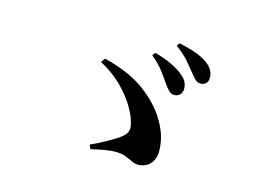

<svg xmlns="http://www.w3.org/2000/svg" viewBox="-82 -867 1165 866"><g transform="rotate(15 500.0 -434.0)"><path d="M645.8 -531.6Q631.9 -552.8 610.9 -580.5Q589.9 -608.2 553.5 -638.7L564.4 -652.9Q607.5 -640.7 642.7 -624.6Q678 -608.4 702.6 -587Q719.6 -572.7 725.7 -558.2Q731.8 -543.7 731.8 -528.4Q731.8 -512.3 721.1 -501.3Q710.3 -490.3 693 -491.1Q680.6 -491.8 669.5 -502.4Q658.4 -513.1 645.8 -531.6ZM743.9 -613.4Q729.6 -631.2 710.1 -654.3Q690.5 -677.4 649.5 -708.9L658.6 -722.8Q703.2 -713.4 737.9 -701Q772.5 -688.7 794.2 -672.2Q814.2 -657.4 822.6 -641.5Q831 -625.7 831 -607.7Q831 -590.6 821.6 -581.1Q812.2 -571.6 795.9 -571.6Q781.2 -571.6 770 -583Q758.8 -594.4 743.9 -613.4ZM385.3 -176.4Q421.3 -192.6 457.2 -212.7Q493 -232.8 514.9 -248.7Q533.6 -262.3 540.1 -278Q546.6 -293.7 539.8 -318.6Q531 -352.8 506 -394.2Q481 -435.5 439.5 -476.5Q398 -517.5 338.1 -549.7L352.1 -568.9Q473.2 -539 547.2 -483Q621.2 -426.9 657.4 -361.7Q677.8 -327.2 686.7 -294.1Q695.7 -261.1 695.7 -229.1Q695.7 -199.1 684 -180.5Q672.3 -162 655.1 -153.6Q637.9 -145.2 620.9 -145.2Q603.6 -145.2 588.4 -152.7Q573.3 -160.2 554.2 -167.7Q535 -175.2 504.8 -175.2Q486.6 -175.2 459 -170.7Q431.3 -166.2 393.6 -157Z"/></g></svg>

Font: Noto Serif KR
Style: Regular
Weight: 200
Designer: Ryoko NISHIZUKA 西塚涼子 (kana & ideographs); Frank Grießhammer (Latin, Greek & Cyrillic); Wenlong ZHANG 张文龙 (bopomofo); San
Foundry: Adobe
Version: Version 2.001;hotconv 1.1.0;makeotfexe 2.6.0